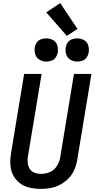

<svg xmlns="http://www.w3.org/2000/svg" viewBox="-20 -1213 616 1241"><path d="M243 8Q275 8 307.5 2Q340 -4 370 -20Q400 -36 424 -61Q448 -86 461 -117Q474 -148 479 -179L571 -735H458L369 -195Q364 -167 347.5 -140Q331 -113 302.5 -101Q274 -89 245 -89Q223 -89 203 -96.5Q183 -104 172 -122Q161 -140 159 -161.5Q157 -183 161 -205L249 -735H136L51 -221Q45 -184 47 -148Q49 -112 65 -81Q81 -50 108.5 -29Q136 -8 171.5 0Q207 8 243 8ZM479 -815Q495 -815 512 -820.5Q529 -826 539.5 -841Q550 -856 553 -872Q557 -896 550.5 -919Q544 -942 523.5 -953.5Q503 -965 479 -965Q463 -965 446 -959.5Q429 -954 418.5 -939.5Q408 -925 405 -908Q401 -884 408 -861.5Q415 -839 435 -827Q455 -815 479 -815ZM279 -815Q295 -815 312 -820.5Q329 -826 339.5 -841Q350 -856 353 -872Q357 -896 350.5 -919Q344 -942 323.5 -953.5Q303 -965 279 -965Q263 -965 246 -959.5Q229 -954 218.5 -939.5Q208 -925 205 -908Q201 -884 208 -861.5Q215 -839 235 -827Q255 -815 279 -815ZM412 -981 481 -1026 369 -1193 279 -1133Z"/></svg>

Font: Iosevka Sparkle Semibold
Style: Italic
Weight: 600
Italic angle: -9°
Designer: Belleve Invis
Foundry: Belleve Invis
Version: Version 4.5.0; ttfautohint (v1.8.3)